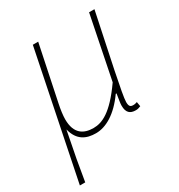

<svg xmlns="http://www.w3.org/2000/svg" viewBox="-159 -584 808 869"><g transform="rotate(-30 245.0 -149.0)"><path d="M6 180H34C48 94 56 50 80 -70C96 -6 138 12 188 12C241 12 300 -22 354 -98H358C353 -64 350 -52 350 -38C350 -2 366 12 396 12C406 12 412 10 422 6L418 -18C412 -16 406 -14 398 -14C384 -14 376 -18 376 -42C376 -78 417 -262 462 -478H434L368 -150C288 -36 235 -14 190 -14C140 -14 98 -36 98 -112C98 -132 102 -162 108 -190L168 -478H140Z"/></g></svg>

Font: Source Sans Pro ExtraLight
Style: Italic
Weight: 200
Italic angle: -11°
Designer: Paul D. Hunt
Foundry: Adobe Systems Incorporated
Version: Version 3.006;hotconv 1.0.111;makeotfexe 2.5.65597